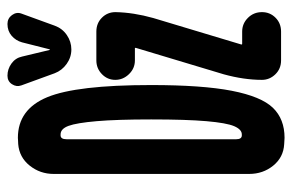

<svg xmlns="http://www.w3.org/2000/svg" viewBox="-160 -650 819 540"><g transform="rotate(-90 250.0 -380.5)"><path d="M279.3 -730.5Q274.4 -744.1 282.7 -756.8Q291 -769.5 306.6 -769.5Q325.2 -769.5 340.8 -758.3Q356.4 -747.1 360.4 -728.5L378.9 -651.4Q378.9 -650.4 379.9 -650.4Q380.9 -650.4 380.9 -651.4L400.4 -728.5Q405.3 -746.1 418.9 -757.8Q432.6 -769.5 452.1 -769.5Q467.8 -769.5 477.1 -756.8Q486.3 -744.1 481.4 -730.5L447.3 -636.7Q439.5 -615.2 420.9 -602.5Q402.3 -589.8 380.4 -589.8Q358.4 -589.8 339.8 -603Q321.3 -616.2 313.5 -636.7ZM468.8 -359.4 394.5 -112.3V-110.4Q394.5 -109.4 396.5 -109.4H430.7Q453.1 -109.4 469.2 -93.3Q485.4 -77.1 485.4 -53.7Q485.4 -31.2 469.7 -15.6Q454.1 0 430.7 0H349.6Q326.2 0 310.5 -16.1Q294.9 -32.2 294.9 -53.7Q294.9 -104.5 310.5 -161.1L384.8 -408.2V-410.2Q384.8 -411.1 383.8 -411.1H349.6Q327.1 -411.1 311 -427.7Q294.9 -444.3 294.9 -466.3Q294.9 -488.3 311 -503.9Q327.1 -519.5 349.6 -519.5H430.7Q454.1 -519.5 469.7 -503.9Q485.4 -488.3 485.4 -465.8Q484.4 -415 468.8 -359.4ZM141.6 -110.4Q155.3 -110.4 164.6 -131.8Q173.8 -153.3 178.7 -210Q183.6 -266.6 183.6 -365.2Q183.6 -461.9 178.7 -518.6Q173.8 -575.2 165.5 -597.7Q157.2 -620.1 141.6 -620.1H137.7Q127.9 -619.1 127.9 -603.5V-126Q127.9 -111.3 137.7 -110.4ZM131.8 -740.2Q211.9 -740.2 246.1 -657.7Q280.3 -575.2 280.3 -365.2Q280.3 -221.7 264.2 -138.7Q248 -55.7 216.3 -22.9Q184.6 9.8 131.8 9.8Q129.9 9.8 123.5 9.3Q117.2 8.8 114.3 8.8Q77.1 6.8 53.7 -22Q30.3 -50.8 30.3 -89.8V-639.6Q30.3 -677.7 53.7 -707Q77.1 -736.3 114.3 -739.3Q117.2 -739.3 123.5 -739.7Q129.9 -740.2 131.8 -740.2Z"/></g></svg>

Font: Rounded-X Mgen+ 1m bold
Style: Bold
Weight: 700
Designer: [Source Han Sans]
Ryoko NISHIZUKA  (kana & ideographs); Paul D. Hunt (Latin, Greek & Cyrillic); Wenlong ZHANG  (bopomofo
Version: Version 1.059.20150602